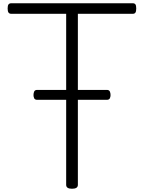

<svg xmlns="http://www.w3.org/2000/svg" viewBox="-20 -1146 886 1181"><path d="M423 15Q387 15 387 -9V-1061H50Q38 -1061 32.5 -1068.5Q27 -1076 27 -1094Q27 -1112 32.5 -1119Q38 -1126 50 -1126H796Q808 -1126 813 -1119Q818 -1112 818 -1094Q818 -1076 813 -1068.5Q808 -1061 796 -1061H459V-9Q459 3 450 9Q441 15 423 15ZM209 -532Q195 -532 190.5 -541Q186 -550 186 -561Q186 -574 190.5 -583.5Q195 -593 209 -593H637Q651 -593 655.5 -583.5Q660 -574 660 -561Q660 -550 655.5 -541Q651 -532 637 -532Z"/></svg>

Font: Playwrite BR Light
Style: Regular
Weight: 300
Version: Version 1.003